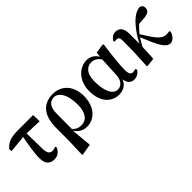

<svg xmlns="http://www.w3.org/2000/svg" viewBox="51 -1312 2287 2287"><g transform="rotate(-45 1195.0 -168.5)"><path d="M295 -438 508 -431 504 -538H249C125 -538 66 -514 15 -449L21 -416L236 -437C217 -338 194 -217 194 -124C194 -22 240 16 311 16C367 16 407 -11 431 -68L421 -87C405 -78 388 -73 367 -73C327 -73 303 -96 300 -168Z M715 -360C716 -457 757 -514 830 -514C898 -514 969 -435 969 -248C969 -112 912 -44 824 -44C779 -44 744 -61 713 -95ZM590 -31 582 208 592 214 732 189 708 -70C743 -16 798 16 864 16C987 16 1094 -90 1094 -270C1094 -459 977 -551 848 -551C693 -551 591 -458 590 -235Z M1543 -174C1539 -89 1494 -38 1435 -38C1360 -38 1304 -125 1304 -307C1304 -427 1358 -493 1436 -493C1486 -493 1527 -469 1555 -423ZM1751 -67C1739 -60 1724 -57 1708 -57C1675 -57 1656 -76 1656 -145C1656 -228 1670 -364 1694 -538L1684 -546L1567 -529L1559 -466C1526 -520 1480 -551 1415 -551C1302 -551 1178 -450 1178 -267C1178 -82 1278 16 1402 16C1479 16 1532 -20 1558 -84C1570 -17 1604 16 1653 16C1710 16 1746 -13 1762 -47Z M2357 -98C2346 -95 2331 -93 2308 -93C2224 -93 2179 -170 2081 -323C2110 -357 2137 -386 2165 -413L2257 -420C2320 -426 2355 -446 2355 -494C2355 -529 2335 -545 2312 -551C2268 -546 2235 -533 2187 -494C2122 -439 2050 -342 2001 -243V-407C2001 -506 1961 -547 1898 -547C1853 -547 1824 -519 1803 -488L1810 -469C1817 -471 1835 -472 1841 -472C1875 -472 1887 -457 1886 -407L1885 -231L1873 7L1882 13L1991 0C1992 -26 1997 -133 2000 -190C2021 -231 2038 -259 2060 -293C2147 -79 2194 16 2267 16C2305 16 2345 -16 2366 -83Z"/></g></svg>

Font: Noto Serif CJK JP
Style: Bold
Weight: 700
Designer: Ryoko NISHIZUKA 西塚涼子 (kana & ideographs); Frank Grießhammer (Latin, Greek & Cyrillic); Wenlong ZHANG 张文龙 (bopomofo); San
Foundry: Adobe Systems Incorporated
Version: Version 1.000;PS 1;hotconv 16.6.53;makeotf.lib2.5.65590